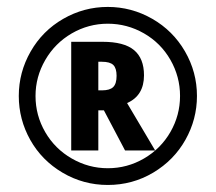

<svg xmlns="http://www.w3.org/2000/svg" viewBox="-20 -771 622 554"><path d="M395.5 -553.7Q395.5 -495.1 346.7 -473.6L427.7 -336.9H340.8L279.8 -452.6H263.7V-336.9H185.5V-650.4H275.9Q337.9 -650.4 366.7 -626.5Q395.5 -602.5 395.5 -553.7ZM263.7 -510.3H274.4Q296.9 -510.3 306.6 -519.8Q316.4 -529.3 316.4 -552.2Q316.4 -574.2 306.9 -583.5Q297.4 -592.8 273.9 -592.8H263.7ZM34.2 -494.1Q34.2 -562.5 68.4 -622.3Q102.5 -682.1 162.4 -716.6Q222.2 -751 291 -751Q359.4 -751 419.2 -716.8Q479 -682.6 513.7 -622.8Q548.3 -563 548.3 -494.1Q548.3 -426.8 515.1 -367.7Q481.9 -308.6 422.1 -272.9Q362.3 -237.3 291 -237.3Q220.7 -237.3 160.6 -272.7Q100.6 -308.1 67.4 -367.2Q34.2 -426.3 34.2 -494.1ZM82.5 -494.1Q82.5 -438 110.6 -389.6Q138.7 -341.3 187.3 -313.5Q235.8 -285.6 291 -285.6Q347.2 -285.6 395.5 -313.7Q443.8 -341.8 471.7 -390.1Q499.5 -438.5 499.5 -494.1Q499.5 -549.8 471.7 -598.4Q443.8 -647 395.3 -674.8Q346.7 -702.6 291 -702.6Q235.4 -702.6 187 -674.6Q138.7 -646.5 110.6 -597.9Q82.5 -549.3 82.5 -494.1Z"/></svg>

Font: CAA NEO Sans
Style: Bold
Weight: 700
Version: Version 1.10